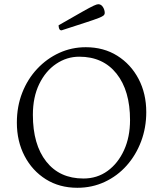

<svg xmlns="http://www.w3.org/2000/svg" viewBox="-20 -879 773 911"><path d="M347 12Q262 12 197.5 -28.5Q133 -69 96.5 -139Q60 -209 60 -297Q60 -374 85.5 -439Q111 -504 156.5 -552.5Q202 -601 261 -628Q320 -655 387 -655Q472 -655 536.5 -614.5Q601 -574 637.5 -504.5Q674 -435 674 -347Q674 -273 649.5 -208Q625 -143 581 -93.5Q537 -44 477 -16Q417 12 347 12ZM376 -32Q441 -32 490.5 -68Q540 -104 568.5 -166.5Q597 -229 597 -309Q597 -449 533 -529.5Q469 -610 356 -610Q297 -610 246.5 -576Q196 -542 166 -480Q136 -418 136 -334Q136 -193 199.5 -112.5Q263 -32 376 -32ZM272 -735Q264 -735 261 -742.5Q258 -750 258 -759Q333 -802 371 -823.5Q409 -845 424.5 -852Q440 -859 446 -859Q460 -859 468.5 -845.5Q477 -832 477 -817Q477 -811 472 -806Q467 -801 448 -793.5Q429 -786 387.5 -772.5Q346 -759 272 -735Z"/></svg>

Font: Petrona Light
Style: Regular
Weight: 300
Designer: Ringo R. Seeber
Foundry: Ringo R. Seeber
Version: Version 2.001; ttfautohint (v1.8.3)